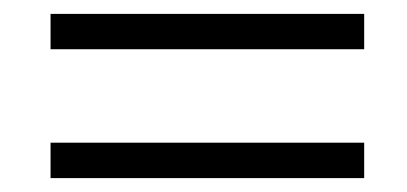

<svg xmlns="http://www.w3.org/2000/svg" viewBox="-20 -523 590 278"><path d="M507.3 -451.7H53.2V-502.9H507.3ZM507.3 -265.1H53.2V-316.4H507.3Z"/></svg>

Font: Arian AMU Serif
Style: Regular
Weight: 400
Designer: Ruben Hakobyan (Tarumian)
Foundry: Ruben Hakobyan (Tarumian)
Version: Version 1.002